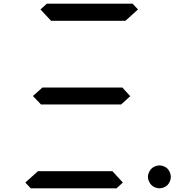

<svg xmlns="http://www.w3.org/2000/svg" viewBox="-20 -1020 984 1040"><path d="M900.4 -85.9Q905.3 -74.2 905.3 -62Q905.3 -49.8 900.4 -38.1Q895.5 -26.4 887.7 -18.1Q879.9 -9.8 867.7 -4.9Q855.5 0 843.8 0Q832 0 819.8 -4.9Q807.6 -9.8 799.8 -18.1Q792 -26.4 786.6 -38.1Q781.2 -49.8 781.2 -62Q781.2 -74.2 786.6 -85.9Q792 -97.7 799.8 -106Q807.6 -114.3 819.8 -119.1Q832 -124 843.8 -124Q855.5 -124 867.7 -119.1Q879.9 -114.3 887.7 -106Q895.5 -97.7 900.4 -85.9ZM199.2 -968.8 233.4 -1000H698.2L727.5 -968.8L659.2 -907.2H256.8ZM685.5 -499 634.8 -453.1V-454.1H203.1V-453.1L158.2 -500L210.9 -546.9V-545.9H642.6ZM645.5 -31.2 611.3 0H146.5L117.2 -31.2L185.5 -92.8H588.9Z"/></svg>

Font: my7seg
Style: Book
Weight: 400
Italic angle: -5°
Designer: Keshikan(Twitter:@keshinomi_88pro)
Version: Version 0.46